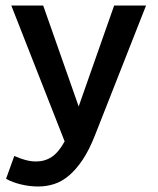

<svg xmlns="http://www.w3.org/2000/svg" viewBox="-20 -490 573 698"><path d="M119 188Q88 188 56.5 180.5Q25 173 2 160L32 77Q52 86 72 91.5Q92 97 111 97Q143 97 168 80.5Q193 64 215 24L21 -470H137L266 -103L395 -470H511L326 0Q305 54 281 90Q257 126 231 148Q205 170 177 179Q149 188 119 188Z"/></svg>

Font: Gantari SemiBold
Style: Regular
Weight: 600
Designer: Anugrah Pasau
Foundry: Lafontype
Version: Version 1.000; ttfautohint (v1.8.4)